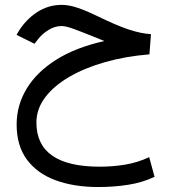

<svg xmlns="http://www.w3.org/2000/svg" viewBox="-20 -437 698 788"><path d="M408.2 -268.6Q398.9 -272.5 391.6 -275.4Q384.3 -278.3 363.8 -286.6Q314.5 -306.6 282.2 -318.4Q250 -330.1 232.9 -330.1Q205.1 -330.1 179 -314Q152.8 -297.9 134.8 -274.4L121.6 -257.3L47.9 -293.9L55.2 -306.6Q85.9 -356.9 132.1 -387Q178.2 -417 233.4 -417Q264.2 -417 301.3 -404.1Q338.4 -391.1 381.3 -370.1Q457 -333 507.3 -316.2Q557.6 -299.3 599.6 -296.9L593.3 -213.9Q495.6 -206.1 411.4 -182.1Q327.1 -158.2 263.7 -121.1Q200.2 -84 164.8 -36.6Q129.4 10.7 129.4 65.9Q129.4 247.1 389.6 247.1Q442.4 247.1 493.2 238.8Q543.9 230.5 592.3 208L614.3 288.6Q565.4 312 506.8 321.3Q448.2 330.6 382.8 330.6Q284.2 330.6 208.7 303Q133.3 275.4 90.8 218.5Q48.3 161.6 48.3 73.7Q48.3 -4.9 89.4 -73Q130.4 -141.1 210.4 -191.7Q290.5 -242.2 408.2 -268.6Z"/></svg>

Font: Vazir WOL
Style: Regular-WOL
Weight: 400
Designer: Saber Rastikerdar
Foundry: Saber Rastikerdar
Version: Version 27.2.2